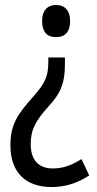

<svg xmlns="http://www.w3.org/2000/svg" viewBox="-20 -562 393 775"><path d="M263 -477C263 -520 241 -542 206 -542C174 -542 150 -522 150 -477C150 -430 173 -412 206 -412C241 -412 263 -432 263 -477ZM242 -302V-330H175V-311C175 -256 163 -227 115 -173C53 -103 22 -62 22 25C22 131 81 193 188 193C245 193 295 176 340 146L309 80C272 103 238 118 193 118C136 118 104 84 104 20C104 -39 123 -74 179 -136C228 -189 242 -232 242 -302Z"/></svg>

Font: Noto Sans Gurmukhi UI Condensed
Style: Regular
Weight: 400
Width: 3
Designer: Jelle Bosma - Monotype Design Team
Foundry: Monotype Imaging Inc.
Version: Version 2.004